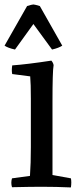

<svg xmlns="http://www.w3.org/2000/svg" viewBox="-23 -821 352 845"><path d="M208 -372.1V-50.8L289.1 -36.1Q292.5 -20 289.1 3.9Q226.1 1 160.2 1Q113.8 1 29.8 2.9Q23.9 -16.6 29.8 -36.1L108.9 -46.9Q112.8 -101.6 112.8 -173.8V-387.2Q112.8 -452.6 109.9 -484.9L30.8 -495.1Q27.3 -510.3 30.8 -533.2Q93.8 -537.6 203.1 -554.2Q211.4 -544.4 212.9 -534.2Q208 -508.3 208 -372.1ZM-2.9 -620.1 96.2 -794.4Q117.7 -801.3 124 -801.3Q129.4 -801.3 152.3 -794.4L251 -620.1Q235.8 -609.9 206.1 -603L124 -715.3L43 -603Q11.7 -609.9 -2.9 -620.1Z"/></svg>

Font: Adamina
Style: Regular
Weight: 400
Designer: Cyreal (www.cyreal.org)
Foundry: Cyreal (www.cyreal.org)
Version: Version 1.010